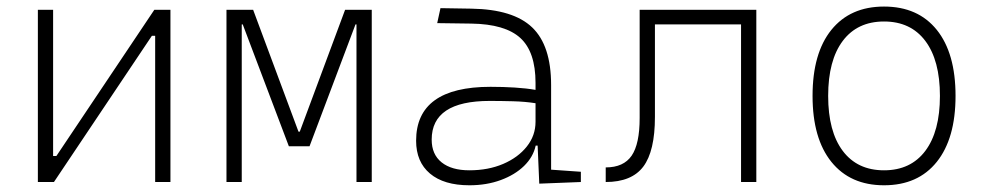

<svg xmlns="http://www.w3.org/2000/svg" viewBox="-20 -547 2970 577"><path d="M93.8 0V-517.6H139.6V-78.1H149.4L443.8 -517.6H492.2V0H446.3V-439.5H436.5L142.1 0Z M660.6 0V-517.6H740.7L877 -151.4H880.9L1017.1 -517.6H1097.2V0H1051.3V-473.6H1048.3L910.2 -107.4H848.1L709.5 -473.6H706.5V0Z M1600.6 4.9 1595.7 -109.4H1589.8Q1582.5 -75.2 1554.9 -48.3Q1527.3 -21.5 1484.9 -5.9Q1442.4 9.8 1390.6 9.8Q1314 9.8 1272.2 -25.4Q1230.5 -60.5 1230.5 -124Q1230.5 -286.1 1454.1 -286.1Q1492.2 -286.1 1527.1 -283.9Q1562 -281.7 1589.4 -276.9V-297.9Q1589.4 -391.1 1543.7 -432.9Q1498 -474.6 1396.5 -476.1L1293.9 -477.5L1303.7 -522.5L1396.5 -521Q1522.5 -519 1579.3 -464.6Q1636.2 -410.2 1636.2 -291.5V-37.1L1725.6 -30.8V0ZM1589.4 -236.8Q1558.6 -241.7 1521.7 -242.7Q1484.9 -243.7 1451.7 -243.7Q1277.3 -243.7 1277.3 -127.4Q1277.3 -83 1307.1 -59.1Q1336.9 -35.2 1390.6 -35.2Q1447.3 -35.2 1492.2 -54.4Q1537.1 -73.7 1563.2 -106.7Q1589.4 -139.6 1589.4 -181.2Z M1800.3 0V-43.9Q1854 -43.9 1878.2 -79.1Q1902.3 -114.3 1902.3 -192.4V-517.6H2252.9V0H2207V-473.6H1948.2V-195.8Q1948.2 -92.8 1913.3 -46.4Q1878.4 0 1800.3 0Z M2636.7 9.8Q2535.2 9.8 2478.5 -60.5Q2421.9 -130.9 2421.9 -258.8Q2421.9 -387.2 2478.5 -457.3Q2535.2 -527.3 2636.7 -527.3Q2738.8 -527.3 2795.2 -457.3Q2851.6 -387.2 2851.6 -258.8Q2851.6 -130.9 2795.2 -60.5Q2738.8 9.8 2636.7 9.8ZM2636.7 -35.2Q2716.8 -35.2 2760.7 -93.5Q2804.7 -151.9 2804.7 -258.8Q2804.7 -365.7 2760.7 -424.1Q2716.8 -482.4 2636.7 -482.4Q2556.6 -482.4 2512.7 -424.1Q2468.8 -365.7 2468.8 -258.8Q2468.8 -151.9 2512.7 -93.5Q2556.6 -35.2 2636.7 -35.2Z"/></svg>

Font: Cascadia Mono ExtraLight
Style: Regular
Weight: 200
Monospace: yes
Designer: Aaron Bell
Foundry: Saja Typeworks
Version: Version 2404.023; ttfautohint (v1.8.4)